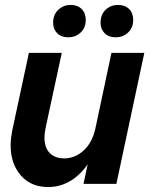

<svg xmlns="http://www.w3.org/2000/svg" viewBox="-20 -744 620 777"><path d="M175 13Q105 13 64 -34.5Q23 -82 23 -156Q23 -171 25 -187Q27 -203 30 -218L97 -530H230L164 -224Q162 -214 161 -205Q160 -196 160 -188Q160 -146 181.5 -124.5Q203 -103 240 -103Q283 -103 318 -134.5Q353 -166 366 -224L431 -530H564L451 0H318L357 -184L394 -224Q378 -150 346 -96.5Q314 -43 270 -15Q226 13 175 13ZM448 -593Q420 -593 403.5 -609.5Q387 -626 387 -652Q387 -685 407.5 -704.5Q428 -724 457 -724Q486 -724 502.5 -707.5Q519 -691 519 -663Q519 -632 498.5 -612.5Q478 -593 448 -593ZM256 -593Q228 -593 211.5 -609.5Q195 -626 195 -652Q195 -685 216 -704.5Q237 -724 266 -724Q294 -724 310.5 -707.5Q327 -691 327 -663Q327 -632 306.5 -612.5Q286 -593 256 -593Z"/></svg>

Font: Radio Canada Big SemiBold
Style: Italic
Weight: 600
Italic angle: -12°
Designer: Étienne Aubert Bonn
Foundry: Coppers and Brasses
Version: Version 1.001